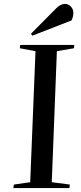

<svg xmlns="http://www.w3.org/2000/svg" viewBox="-20 -959 414 979"><path d="M161 -698 81 -713 83 -730H359L357 -713L270 -698L244 -30L336 -18L334 0H48L51 -18L134 -30ZM265 -915Q288 -939 311 -939Q329 -939 341.5 -925.5Q354 -912 354 -894Q354 -874 345 -855L145 -777L138 -787Z"/></svg>

Font: Literata 72pt Medium
Style: Italic
Weight: 500
Italic angle: -2°
Designer: Latin by Veronika Burian and Jose Scaglione. Greek by Irene Vlachou. Cyrillic by Vera Evstafieva
Foundry: TypeTogether
Version: Version 3.002